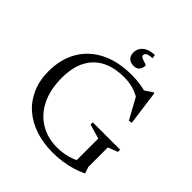

<svg xmlns="http://www.w3.org/2000/svg" viewBox="-234 -1035 1203 1203"><g transform="rotate(45 368.0 -433.0)"><path d="M647.5 -84.5 662 -42V-41Q628.5 -25 590 -13.5Q551.5 -2 509.8 4Q468 10 424.5 10Q342 10 272.8 -13Q203.5 -36 153 -80.2Q102.5 -124.5 74.8 -188.2Q47 -252 47 -333Q47 -439.5 93 -518.8Q139 -598 225.5 -641.5Q312 -685 432.5 -685Q471 -685 504.8 -680.2Q538.5 -675.5 577.5 -665L541 -660.5L605 -704H613.5L644.5 -473L622.5 -469L532 -633.5L586.5 -581.5Q545.5 -611.5 503.5 -626.5Q461.5 -641.5 409 -641.5Q342.5 -641.5 291.5 -623.2Q240.5 -605 205.5 -569.2Q170.5 -533.5 152.8 -482Q135 -430.5 135 -364Q135 -257 172.5 -182.8Q210 -108.5 274.8 -70.2Q339.5 -32 421.5 -32Q455 -32 488 -38Q521 -44 548.2 -55.5Q575.5 -67 591 -82L566 -26.5V-254.5L470 -282.5V-302H712V-282.5L647.5 -257.5ZM452 -786Q452 -764.5 439.5 -748.5Q427 -732.5 398 -732.5Q374.5 -732.5 357.2 -747Q340 -761.5 340 -792.5Q340 -811 349.5 -829.2Q359 -847.5 382.2 -860.5Q405.5 -873.5 446.5 -876L450 -851Q419 -849.5 406.8 -842.2Q394.5 -835 394.5 -822.5Q394.5 -814 403.2 -808.8Q412 -803.5 423.5 -800Q435 -796.5 443.5 -793.5Q452 -790.5 452 -786Z"/></g></svg>

Font: Newsreader 24pt
Style: Regular
Weight: 400
Designer: Hugues Gentile
Foundry: Production Type
Version: Version 1.003